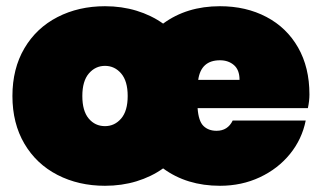

<svg xmlns="http://www.w3.org/2000/svg" viewBox="-20 -591 1062 618"><path d="M971 -243H616Q619 -201 635 -185.5Q651 -170 677 -170Q713 -170 729 -203H964Q952 -143 913.5 -95.5Q875 -48 816.5 -20.5Q758 7 688 7Q581 7 505 -49Q467 -22 419.5 -7.5Q372 7 318 7Q233 7 165 -28Q97 -63 58.5 -128.5Q20 -194 20 -282Q20 -370 58.5 -435.5Q97 -501 165 -536Q233 -571 318 -571Q372 -571 419.5 -556.5Q467 -542 505 -515Q581 -571 688 -571Q772 -571 837.5 -536.5Q903 -502 939.5 -438Q976 -374 976 -287Q976 -266 971 -243ZM751 -334Q751 -366 733 -381.5Q715 -397 688 -397Q627 -397 618 -334ZM391 -282Q391 -330 370 -354.5Q349 -379 318 -379Q287 -379 266 -354.5Q245 -330 245 -282Q245 -234 265.5 -209.5Q286 -185 318 -185Q349 -185 370 -209.5Q391 -234 391 -282Z"/></svg>

Font: Poppins Black A&M
Style: Regular
Weight: 900
Designer: Ninad Kale (Devanagari), Jonny Pinhorn (Latin)
Foundry: Indian Type Foundry
Version: 4.004